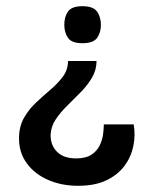

<svg xmlns="http://www.w3.org/2000/svg" viewBox="-20 -400 483 619"><path d="M199.3 -203.3H291.3Q291 -174 276.5 -149.5Q262 -125 240.3 -102.8Q218.7 -80.7 197 -59.5Q175.3 -38.3 160 -15.7Q144.7 7 143.3 33Q142 66.7 163.2 88.7Q184.3 110.7 225.7 110.7Q256 110.7 273.8 99.3Q291.7 88 300.7 70.2Q309.7 52.3 312.2 33.7Q314.7 15 314.7 1H411Q417 35 410 70.2Q403 105.3 381.7 134.3Q360.3 163.3 323.3 181.2Q286.3 199 231.7 199Q178.3 199 135 180Q91.7 161 66.5 126.7Q41.3 92.3 41.3 46.3Q41.3 8 57.3 -20Q73.3 -48 96.7 -69.8Q120 -91.7 143.2 -111.3Q166.3 -131 182.7 -152.8Q199 -174.7 199.3 -203.3ZM245.7 -380Q281 -380 293.2 -362.2Q305.3 -344.3 305.3 -320Q305.3 -295.3 293.2 -278Q281 -260.7 245.7 -260.7Q211 -260.7 199.2 -278Q187.3 -295.3 187.3 -320Q187.3 -345.7 199.2 -362.8Q211 -380 245.7 -380Z"/></svg>

Font: Darker Grotesque Light
Style: Regular
Weight: 300
Designer: Gabriel Lam
Foundry: TypeRant
Version: Version 1.000;gftools[0.9.28]